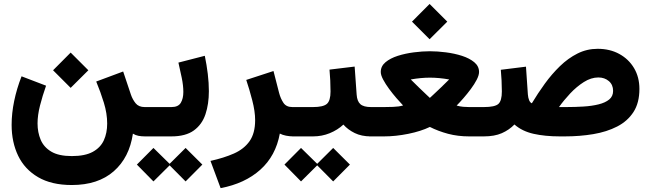

<svg xmlns="http://www.w3.org/2000/svg" viewBox="-20 -704 3359 991"><path d="M344.7 -432.6 436 -341.3 344.7 -250.5 253.9 -341.3ZM350.6 101.6Q418.9 101.6 458.7 79.8Q498.5 58.1 515.9 20.3Q533.2 -17.6 533.2 -66.4Q533.2 -118.2 516.1 -173.8Q499 -229.5 476.6 -283.2L615.7 -335L655.8 -215.3Q664.1 -190.9 679.9 -171.1Q695.8 -151.4 726.6 -151.4H746.1V0H728.5Q710.4 0 694.8 -2.9Q679.2 -5.9 666 -14.2Q647.9 109.4 566.9 180.2Q485.8 251 350.6 251Q245.6 251 176.5 210.4Q107.4 169.9 73.7 99.9Q40 29.8 40 -59.6Q40 -119.1 53.2 -182.9Q66.4 -246.6 91.3 -310.1L217.8 -261.7Q199.2 -209 186.5 -159.2Q173.8 -109.4 173.8 -66.9Q173.8 -21 189.9 17.3Q206.1 55.7 244.6 78.6Q283.2 101.6 350.6 101.6Z M864.3 0H726.6V-151.4H865.2Q899.9 -151.4 913.1 -173.3Q926.3 -195.3 926.3 -229.5Q926.3 -262.7 918 -302.7Q909.7 -342.8 900.9 -380.9L1037.1 -416Q1046.9 -368.7 1052.5 -322.3Q1058.1 -275.9 1058.1 -233.4Q1058.1 -167 1040.5 -114.3Q1022.9 -61.5 980.7 -30.8Q938.5 0 864.3 0ZM772 59.6 855.5 141.6 938 59.6 1024.4 145.5 938 232.4 855.5 149.4 772 232.4 686.5 145.5Z M1494.1 0Q1475.1 0 1456.5 -3.7Q1438 -7.3 1424.3 -14.6Q1403.3 100.6 1323.7 171.9Q1244.1 243.2 1118.7 267.1L1066.4 126.5Q1135.3 111.3 1187.3 88.4Q1239.3 65.4 1268.1 24.7Q1296.9 -16.1 1296.9 -84Q1296.9 -128.9 1282 -186.3Q1267.1 -243.7 1251 -291.5L1391.6 -337.4L1420.4 -225.1Q1428.2 -195.3 1442.9 -173.3Q1457.5 -151.4 1488.8 -151.4H1507.8V0Z M1488.3 -151.4H1595.7Q1647.9 -151.4 1667 -167.7Q1686 -184.1 1686 -231.4Q1686 -260.7 1684.6 -289.3Q1683.1 -317.9 1680.7 -344.7L1810.5 -360.4L1820.8 -215.8Q1823.2 -181.2 1840.1 -166.3Q1856.9 -151.4 1895 -151.4H1905.3V0H1894Q1846.2 0 1810.8 -17.3Q1775.4 -34.7 1752.4 -61Q1722.7 -33.2 1682.1 -16.6Q1641.6 0 1595.7 0H1488.3ZM1533.7 59.6 1617.2 141.6 1699.7 59.6 1786.1 145.5 1699.7 232.4 1617.2 149.4 1533.7 232.4 1448.2 145.5Z M2197.3 -683.6 2288.6 -592.3 2197.3 -501.5 2106.4 -592.3ZM2198.7 -439.5Q2237.8 -439.5 2281.7 -433.8Q2325.7 -428.2 2364.5 -415.8Q2403.3 -403.3 2428 -382.8Q2452.6 -362.3 2452.6 -332.5Q2452.6 -315.9 2440.7 -292.7Q2428.7 -269.5 2410.2 -244.6Q2391.6 -219.7 2372.1 -197.3Q2352.5 -174.8 2336.9 -159.2Q2354 -154.3 2370.4 -152.8Q2386.7 -151.4 2400.9 -151.4H2477.1V0H2401.4Q2343.3 0 2292.7 -13.4Q2242.2 -26.9 2198.7 -48.8Q2152.3 -26.4 2087.2 -13.2Q2022 0 1962.4 0H1885.3V-151.4H1962.9Q1978 -151.4 2008.8 -152.3Q2039.6 -153.3 2060.5 -159.7Q2045.4 -175.3 2025.9 -198Q2006.3 -220.7 1988 -245.6Q1969.7 -270.5 1957.5 -293.5Q1945.3 -316.4 1945.3 -332.5Q1945.3 -362.3 1969.7 -382.8Q1994.1 -403.3 2033.2 -415.8Q2072.3 -428.2 2116.2 -433.8Q2160.2 -439.5 2198.7 -439.5ZM2199.2 -303.2Q2152.8 -303.2 2100.1 -293.9Q2118.2 -275.4 2141.4 -253.2Q2164.6 -231 2181.6 -214.8Q2198.7 -198.7 2198.7 -198.7Q2198.7 -198.7 2216.1 -214.8Q2233.4 -231 2256.8 -253.2Q2280.3 -275.4 2298.3 -293.9Q2245.6 -303.2 2199.2 -303.2Z M2725.1 -170.9Q2755.9 -222.2 2792 -272Q2828.1 -321.8 2870.1 -362.5Q2912.1 -403.3 2960.7 -427.7Q3009.3 -452.1 3064.9 -452.1Q3127.9 -452.1 3176.5 -425.5Q3225.1 -398.9 3252.7 -352.3Q3280.3 -305.7 3280.3 -245.1Q3280.3 -173.3 3249.8 -126Q3219.2 -78.6 3165.5 -51Q3111.8 -23.4 3042.5 -11.7Q2973.1 0 2895.5 0H2869.6Q2793 0 2733.6 -13.4Q2674.3 -26.9 2635.3 -61.5Q2607.9 -33.2 2570.1 -16.6Q2532.2 0 2477.5 0H2457.5L2458 -151.4H2477.5Q2534.2 -151.4 2552.2 -167.5Q2570.3 -183.6 2570.3 -231.9Q2570.3 -260.7 2568.8 -289.1Q2567.4 -317.4 2564.9 -343.8L2694.8 -359.9L2704.6 -216.3Q2706.1 -198.7 2711.2 -186.5Q2716.3 -174.3 2725.1 -170.9ZM3068.4 -304.2Q3030.8 -304.2 2993.4 -280.5Q2956.1 -256.8 2923.1 -221.7Q2890.1 -186.5 2865.2 -151.4H2902.8Q2948.2 -151.4 2991.5 -154.1Q3034.7 -156.7 3069.3 -165.3Q3104 -173.8 3124.3 -190.4Q3144.5 -207 3144.5 -234.9Q3144.5 -266.6 3122.6 -285.4Q3100.6 -304.2 3068.4 -304.2Z"/></svg>

Font: Vazirmatn FD Black
Style: Regular
Weight: 900
Designer: Saber Rastikerdar
Foundry: Saber Rastikerdar
Version: Version 33.003